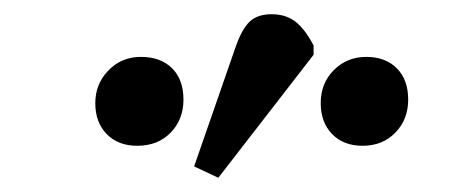

<svg xmlns="http://www.w3.org/2000/svg" viewBox="-20 -826 660 270"><path d="M287 -576 253 -592 311 -759Q320 -785 331 -795.5Q342 -806 362 -806Q382 -806 395.5 -795.5Q409 -785 421 -762V-749ZM173 -621Q146 -621 130 -637.5Q114 -654 114 -681Q114 -708 132.5 -727Q151 -746 178 -746Q206 -746 222 -730Q238 -714 238 -686Q238 -658 220 -639.5Q202 -621 173 -621ZM490 -621Q463 -621 447 -637.5Q431 -654 431 -681Q431 -709 449.5 -727.5Q468 -746 495 -746Q522 -746 538 -730Q554 -714 554 -686Q554 -658 536 -639.5Q518 -621 490 -621Z"/></svg>

Font: Literata 18pt
Style: Italic
Weight: 400
Italic angle: -2°
Designer: Latin by Veronika Burian and Jose Scaglione. Greek by Irene Vlachou. Cyrillic by Vera Evstafieva
Foundry: TypeTogether
Version: Version 3.103;gftools[0.9.29]